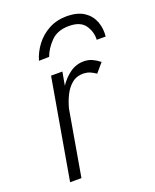

<svg xmlns="http://www.w3.org/2000/svg" viewBox="-129 -753 667 828"><g transform="rotate(-20 204.0 -339.0)"><path d="M101 -538Q111 -574 135 -606Q159 -638 195.5 -658Q232 -678 281 -678Q329 -677 358 -657.5Q387 -638 399 -606Q411 -574 407 -538H366Q368 -574 347 -604.5Q326 -635 273 -635Q220 -635 190 -604Q160 -573 148 -539ZM180 -460 169 -399Q190 -430 218 -450Q246 -470 281 -470Q302 -470 319.5 -462Q337 -454 353 -441L318 -400Q305 -409 292.5 -414.5Q280 -420 264 -421Q232 -422 210 -404.5Q188 -387 174 -359Q160 -331 152 -300L100 0H48L128 -460Z"/></g></svg>

Font: Jost* Light
Style: Italic
Weight: 300
Italic angle: -10°
Version: Version 3.7